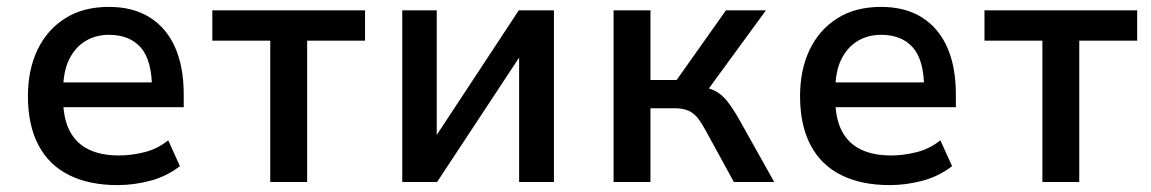

<svg xmlns="http://www.w3.org/2000/svg" viewBox="-20 -528 3340 557"><path d="M321 9Q239 9 180.5 -20Q122 -49 91.5 -107Q61 -165 61 -249Q61 -325 88.5 -383Q116 -441 168.5 -474.5Q221 -508 296 -508Q366 -508 414.5 -477.5Q463 -447 488 -390.5Q513 -334 513 -254V-217H144V-289H438L421 -269Q421 -353 388.5 -390Q356 -427 296 -427Q258 -427 228 -409Q198 -391 180.5 -355.5Q163 -320 163 -263V-244Q163 -185 182 -148.5Q201 -112 237 -94.5Q273 -77 325 -77Q361 -77 399 -86.5Q437 -96 468 -121L502 -46Q463 -16 415.5 -3.5Q368 9 321 9Z M764 0V-410H596V-498H1039V-410H871V0Z M1147 0V-498H1247V-129H1242L1485 -498H1587V0H1486V-370H1492L1248 0Z M1760 0V-498H1867V-296H1943L2086 -498H2202L2023 -253L2010 -277Q2039 -273 2057 -263Q2075 -253 2090 -234Q2105 -215 2123 -184L2226 0H2109L2028 -148Q2016 -170 2005 -184.5Q1994 -199 1978 -206.5Q1962 -214 1936 -214H1867V0Z M2561 9Q2479 9 2420.5 -20Q2362 -49 2331.5 -107Q2301 -165 2301 -249Q2301 -325 2328.5 -383Q2356 -441 2408.5 -474.5Q2461 -508 2536 -508Q2606 -508 2654.5 -477.5Q2703 -447 2728 -390.5Q2753 -334 2753 -254V-217H2384V-289H2678L2661 -269Q2661 -353 2628.5 -390Q2596 -427 2536 -427Q2498 -427 2468 -409Q2438 -391 2420.5 -355.5Q2403 -320 2403 -263V-244Q2403 -185 2422 -148.5Q2441 -112 2477 -94.5Q2513 -77 2565 -77Q2601 -77 2639 -86.5Q2677 -96 2708 -121L2742 -46Q2703 -16 2655.5 -3.5Q2608 9 2561 9Z M3004 0V-410H2836V-498H3279V-410H3111V0Z"/></svg>

Font: Nunito Sans 7pt SemiCondensed SemiBold
Style: Regular
Weight: 600
Width: 4
Designer: Vernon Adams
Foundry: Vernon Adams
Version: Version 3.101;gftools[0.9.27]